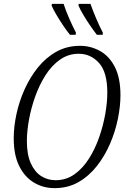

<svg xmlns="http://www.w3.org/2000/svg" viewBox="-20 -962 655 993"><path d="M262 11Q203 11 155 -18Q107 -47 79 -104Q51 -161 51 -247Q51 -306 65 -371.5Q79 -437 107 -499.5Q135 -562 176 -613Q217 -664 271.5 -694.5Q326 -725 394 -725Q449 -725 497 -698.5Q545 -672 574 -615.5Q603 -559 603 -469Q603 -414 590 -349Q577 -284 550 -220.5Q523 -157 482 -104.5Q441 -52 386.5 -20.5Q332 11 262 11ZM267 -30Q322 -30 365 -60.5Q408 -91 440 -141.5Q472 -192 493 -252.5Q514 -313 524.5 -373Q535 -433 535 -483Q535 -589 492 -636.5Q449 -684 387 -684Q334 -684 291 -654Q248 -624 216 -574Q184 -524 162.5 -464Q141 -404 130 -343.5Q119 -283 119 -232Q119 -162 139.5 -117Q160 -72 193.5 -51Q227 -30 267 -30ZM481 -782Q464 -804 445.5 -831Q427 -858 411 -885Q395 -912 386 -933L387 -942H448Q459 -910 477 -867.5Q495 -825 512 -793L511 -782ZM342 -782Q324 -804 306 -831Q288 -858 272 -885Q256 -912 247 -933L248 -942H309Q319 -910 337.5 -867.5Q356 -825 373 -793L371 -782Z"/></svg>

Font: Noto Serif Condensed Light
Style: Italic
Weight: 300
Width: 3
Italic angle: -12°
Designer: Monotype Design Team
Foundry: Monotype Imaging Inc.
Version: Version 2.014; ttfautohint (v1.8.4.7-5d5b)